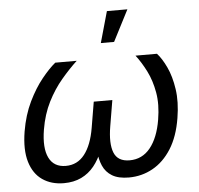

<svg xmlns="http://www.w3.org/2000/svg" viewBox="-54 -816 912 880"><g transform="rotate(-5 402.5 -376.5)"><path d="M205.1 7.8Q147.5 7.8 106.7 -20.3Q65.9 -48.3 49.1 -104.2Q32.2 -160.2 45.9 -244.1Q58.6 -319.3 87.4 -378.7Q116.2 -438 150.4 -480.2Q184.6 -522.5 213.4 -545.9H312Q275.9 -512.2 239.3 -469Q202.6 -425.8 174.6 -370.4Q146.5 -314.9 134.8 -244.6Q121.1 -161.1 143.3 -115.7Q165.5 -70.3 220.7 -70.3Q273.9 -70.3 307.1 -112.8Q340.3 -155.3 353.5 -233.4L373.5 -352.5H459L439 -233.4Q425.8 -155.3 442.6 -112.8Q459.5 -70.3 514.2 -70.3Q572.3 -70.3 609.4 -116.2Q646.5 -162.1 660.2 -244.1Q671.9 -314 662.1 -369.4Q652.3 -424.8 630.4 -468.5Q608.4 -512.2 582.5 -545.9H681.2Q703.6 -521.5 723.6 -478.8Q743.7 -436 752.4 -377Q761.2 -317.9 749 -244.1Q735.4 -160.2 700 -104.2Q664.6 -48.3 614 -20.3Q563.5 7.8 503.9 7.8Q456.1 7.8 427.2 -9.5Q398.4 -26.9 385 -57.4Q371.6 -87.9 368.7 -127.4H384.8Q369.1 -86.4 344.5 -55.9Q319.8 -25.4 285.2 -8.8Q250.5 7.8 205.1 7.8ZM429.2 -617.2 469.7 -760.7H564L490.2 -617.2Z"/></g></svg>

Font: Adwaita Sans
Style: Italic
Weight: 400
Italic angle: -9.39999°
Designer: Rasmus Andersson
Foundry: rsms
Version: Version 4.001;git-9221beed3